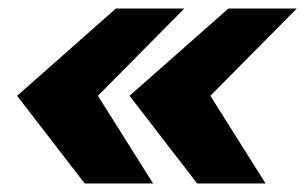

<svg xmlns="http://www.w3.org/2000/svg" viewBox="-20 -548 714 449"><path d="M178 -119 20 -324 251 -528H411L209 -324L338 -119ZM441 -119 283 -324 514 -528H674L472 -324L601 -119Z"/></svg>

Font: Archivo Expanded Black
Style: Italic
Weight: 900
Width: 7
Italic angle: -10°
Designer: Hector Gatti
Foundry: Omnibus-Type
Version: Version 2.001